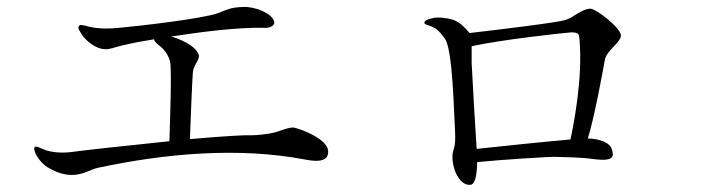

<svg xmlns="http://www.w3.org/2000/svg" viewBox="-20 -625 2040 552"><path d="M117 -144C191 -99 232 -136 259 -142C454 -184 666 -203 859 -166C900 -158 927 -163 923 -194C918 -225 852 -252 826 -258C809 -261 783 -245 754 -241C721 -236 714 -236 681 -236C652 -235 593 -231 526 -225C528 -279 533 -409 535 -421C539 -442 556 -456 551 -468C543 -494 495 -514 472 -520C556 -533 664 -547 739 -545C752 -544 772 -549 768 -564C761 -587 713 -607 677 -605C640 -603 636 -598 606 -587C561 -571 379 -550 322 -545C265 -539 237 -548 226 -551C215 -553 210 -555 207 -550C202 -544 210 -535 215 -526C226 -509 258 -479 292 -484C309 -487 313 -491 357 -500C369 -503 393 -507 423 -512C424 -507 426 -504 432 -499C441 -492 462 -476 469 -448C474 -425 469 -277 467 -219C340 -206 204 -191 186 -188C155 -184 127 -188 112 -193C98 -198 85 -206 81 -203C76 -199 79 -193 82 -184C87 -172 102 -153 117 -144Z M1334 -94C1348 -97 1351 -129 1352 -159C1424 -166 1562 -175 1580 -174C1603 -173 1649 -173 1684 -168C1748 -159 1745 -177 1739 -196C1733 -216 1702 -226 1670 -227C1690 -290 1714 -427 1719 -453C1724 -481 1767 -504 1765 -524C1764 -545 1695 -599 1678 -600C1653 -600 1631 -576 1607 -568C1586 -560 1389 -537 1330 -530C1303 -562 1289 -568 1266 -572C1243 -576 1230 -575 1221 -572C1209 -569 1201 -567 1200 -559C1200 -555 1212 -552 1218 -550C1234 -544 1243 -536 1259 -514C1282 -482 1285 -297 1288 -253C1292 -188 1279 -202 1281 -167C1283 -131 1305 -89 1334 -94ZM1623 -532C1645 -532 1645 -525 1646 -512C1656 -401 1629 -265 1620 -224C1551 -218 1423 -205 1351 -197C1350 -199 1350 -201 1350 -203C1348 -232 1338 -398 1336 -443V-492C1414 -510 1604 -531 1623 -532Z"/></svg>

Font: Shippori Mincho
Style: Regular
Weight: 400
Designer: Bonji Tadano  Ryoko NISHIZUKA  (kana & ideographs); Frank Grießhammer (Latin, Greek & Cyrillic); Wenlong ZHANG  (bopomof
Foundry: Adobe Systems Incorporated
Version: Version 1.003;PS 1.001;hotconv 16.6.54;makeotf.lib2.5.65590